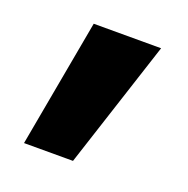

<svg xmlns="http://www.w3.org/2000/svg" viewBox="-75 -249 480 490"><g transform="rotate(20 165.0 -3.5)"><path d="M38 170 101 -177H284L171 170Z"/></g></svg>

Font: M PLUS 1 ExtraBold
Style: Regular
Weight: 800
Designer: Coji Morishita
Foundry: UNDERFOREST DESIGN
Version: Version 1.001